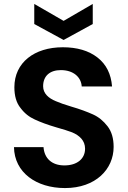

<svg xmlns="http://www.w3.org/2000/svg" viewBox="-20 -948 649 975"><path d="M51 -201C53 -72 164 7 310 7C466 7 557 -89 557 -202C557 -245 547 -280 526 -307C505 -334 481 -354 452 -367C423 -380 386 -394 341 -407C308 -417 282 -426 264 -434C227 -449 199 -473 199 -510C199 -563 234 -592 289 -592C352 -592 392 -557 395 -509H549C544 -572 520 -621 475 -656C430 -691 371 -708 299 -708C154 -708 53 -630 53 -505C53 -461 63 -426 84 -400C104 -373 128 -354 157 -341C185 -328 222 -314 267 -301C300 -292 327 -283 346 -276C384 -260 412 -234 412 -193C412 -142 372 -108 307 -108C243 -108 205 -144 201 -201ZM303 -745 451 -826V-928L303 -842L154 -928V-826Z"/></svg>

Font: Poppins SemiBold
Style: Regular
Weight: 600
Designer: Ninad Kale (Devanagari), Jonny Pinhorn (Latin)
Foundry: Indian Type Foundry
Version: 4.004